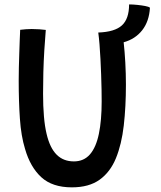

<svg xmlns="http://www.w3.org/2000/svg" viewBox="-20 -808 712 847"><path d="M297 18.5Q211 18.5 162.2 -26.2Q113.5 -71 90.5 -151Q73 -208 67.8 -284.2Q62.5 -360.5 62.5 -453Q62.5 -479.5 63.2 -510Q64 -540.5 65 -571.2Q66 -602 67 -629.5Q68 -657 69 -676.5Q81.5 -678 94.5 -679Q107.5 -680 120 -680Q137 -680 153.5 -678.8Q170 -677.5 182 -676Q178.5 -635 175.5 -586.2Q172.5 -537.5 171.2 -488Q170 -438.5 170 -395Q170 -339.5 173.8 -295.2Q177.5 -251 185.5 -217.5Q200 -155.5 229.8 -125.8Q259.5 -96 306 -96Q350 -96 377 -127.2Q404 -158.5 416.2 -217.8Q428.5 -277 428.5 -360.5Q428.5 -383 428 -413.5Q427.5 -444 426.2 -478.5Q425 -513 423.2 -547.5Q421.5 -582 419 -612.2Q416.5 -642.5 413.5 -664.5Q486 -667 517.8 -696Q549.5 -725 549.5 -788.5Q565.5 -788.5 585 -786.5Q604.5 -784.5 620.5 -781.5Q636.5 -778.5 641.5 -774Q638 -713.5 607.2 -674.5Q576.5 -635.5 525.5 -621.5Q530 -582 532.8 -532Q535.5 -482 535.5 -435Q535.5 -337 526 -254.2Q516.5 -171.5 491.5 -110.2Q466.5 -49 419.5 -15.2Q372.5 18.5 297 18.5Z"/></svg>

Font: Grandstander Thin
Style: Regular
Weight: 400
Version: Version 1.200